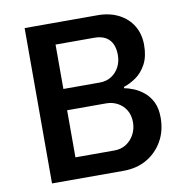

<svg xmlns="http://www.w3.org/2000/svg" viewBox="-78 -761 809 835"><g transform="rotate(-10 326.5 -343.0)"><path d="M85 0V-686H407Q460 -686 500 -665.5Q540 -645 562 -608.5Q584 -572 584 -524Q584 -473 566 -439.5Q548 -406 521 -387Q494 -368 466 -359V-353Q485 -350 508 -340.5Q531 -331 552 -313.5Q573 -296 586.5 -268.5Q600 -241 600 -200Q600 -142 574.5 -97Q549 -52 504.5 -26Q460 0 401 0ZM205 -94H377Q407 -94 429.5 -108.5Q452 -123 465 -147.5Q478 -172 478 -201Q478 -232 464.5 -254.5Q451 -277 428 -289.5Q405 -302 377 -302H205ZM205 -396H366Q396 -396 418 -410.5Q440 -425 452 -448.5Q464 -472 464 -500Q464 -545 441.5 -568.5Q419 -592 376 -592H205Z"/></g></svg>

Font: Chivo Medium Medium
Style: Regular
Weight: 500
Version: Version 2.002